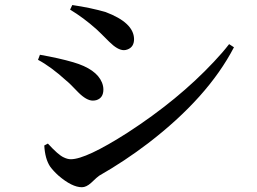

<svg xmlns="http://www.w3.org/2000/svg" viewBox="-20 -746 1040 777"><path d="M370.1 -627.9Q317.4 -674.8 263.7 -707L272.5 -725.6Q346.7 -714.8 407.2 -697.3Q521.5 -654.3 522.5 -587.9Q522.5 -555.7 496.1 -545.9Q488.3 -543 481.4 -543Q456.1 -543 421.9 -577.1Q380.9 -618.2 370.1 -627.9ZM266.6 -101.6Q328.1 -101.6 496.1 -209Q701.2 -341.8 845.7 -496.1Q880.9 -533.2 907.2 -567.4L926.8 -554.7Q821.3 -351.6 579.1 -166Q484.4 -93.8 381.8 -35.2Q375 -31.2 348.6 -5.9Q329.1 11.7 311.5 11.7Q271.5 11.7 216.8 -35.2Q195.3 -54.7 182.6 -72.3Q162.1 -103.5 159.2 -157.2L173.8 -165Q215.8 -119.1 237.3 -109.4Q252.9 -101.6 266.6 -101.6ZM248 -419.9Q185.5 -476.6 133.8 -503.9L141.6 -524.4Q219.7 -510.7 276.4 -494.1Q370.1 -466.8 392.6 -412.1Q398.4 -397.5 398.4 -383.8Q398.4 -349.6 370.1 -340.8Q363.3 -338.9 355.5 -338.9Q330.1 -338.9 296.9 -372.1Q261.7 -409.2 248 -419.9Z"/></svg>

Font: GenYoMin JP SemiBold
Style: Regular
Weight: 600
Version: Version 1.001;PS 1;hotconv 16.6.51;makeotf.lib2.5.65220 DEVE